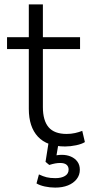

<svg xmlns="http://www.w3.org/2000/svg" viewBox="-20 -658 410 873"><path d="M276 8Q194 8 152.5 -36.5Q111 -81 111 -163V-435H12V-489H111V-638H175V-489H344V-435H175V-171Q175 -110 201 -79.5Q227 -49 283 -49Q303 -49 321 -53Q339 -57 354 -63L366 -12Q352 -3 326 2.5Q300 8 276 8ZM231 195Q207 195 184 190Q161 185 146 176L157 135Q176 144 192 148Q208 152 232 152Q259 152 275.5 142Q292 132 292 113Q292 99 282.5 91Q273 83 253 83Q243 83 231.5 85Q220 87 204 92L187 78L202 -17H248L235 59L213 53Q225 50 237.5 48Q250 46 261 46Q284 46 302.5 54Q321 62 332 77Q343 92 343 114Q343 138 328.5 156.5Q314 175 289 185Q264 195 231 195Z"/></svg>

Font: Nunito Sans 10pt Light
Style: Regular
Weight: 300
Designer: Vernon Adams
Foundry: Vernon Adams
Version: Version 3.101;gftools[0.9.27]